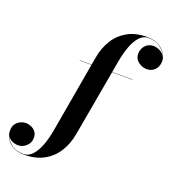

<svg xmlns="http://www.w3.org/2000/svg" viewBox="-379 -891 1149 1282"><g transform="rotate(20 195.5 -250.0)"><path d="M74.5 -460H159L168 -511.5Q180 -583 214.2 -639Q248.5 -695 305.8 -727.5Q363 -760 444.5 -760Q498.5 -760 531.5 -739.5Q564.5 -719 579.2 -691.5Q594 -664 594 -643Q594 -605.5 572 -581.2Q550 -557 513.5 -557Q481.5 -557 453.8 -578Q426 -599 426 -635.5Q426 -668.5 447.8 -693.2Q469.5 -718 506 -718Q529.5 -718 553.5 -705.2Q577.5 -692.5 588 -669Q577.5 -701 543.2 -729Q509 -757 454.5 -757Q419.5 -757 392.8 -728Q366 -699 347.8 -649.8Q329.5 -600.5 319 -540L305 -460H449V-458H304.5L221 11.5Q208 85 172.2 141Q136.5 197 78.2 228.5Q20 260 -60 260Q-106.5 260 -138.2 242.5Q-170 225 -186.5 197.5Q-203 170 -203 140Q-203 100 -177 78.5Q-151 57 -119 57Q-100.5 57 -81.2 65Q-62 73 -49 89.8Q-36 106.5 -36 132.5Q-36 167.5 -61.8 191Q-87.5 214.5 -119.5 214.5Q-142 214.5 -165.2 203.2Q-188.5 192 -197.5 166.5Q-188 203 -153.8 230Q-119.5 257 -66 257Q-30.5 257 -3.5 228Q23.5 199 42.2 149.8Q61 100.5 71.5 40L158.5 -458H74.5Z"/></g></svg>

Font: Bodoni* 96
Style: Bold Italic
Weight: 700
Italic angle: -13°
Version: Version 2.2